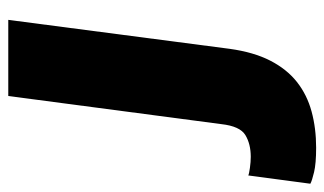

<svg xmlns="http://www.w3.org/2000/svg" viewBox="-324 -390 784 464"><g transform="rotate(-90 68.0 -158.0)"><path d="M68 -530H252L182 5Q174 63 153.5 103Q133 143 102 167.5Q71 192 30.5 203Q-10 214 -57 214Q-95 214 -116 209Q-137 204 -144 200L-124 50Q-120 52 -105.5 54Q-91 56 -79 56Q-48 56 -26.5 43Q-5 30 0 -15Z"/></g></svg>

Font: Tanohe Sans Black
Style: Italic
Weight: 900
Designer: Village Type and Design LLC & Cristiano Sobral
Foundry: Cooper Hewitt Smithsonian Design Museum
Version: Version 1.00;January 12, 2020;FontCreator 12.0.0.2547 64-bit